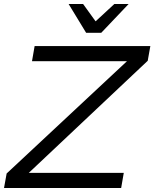

<svg xmlns="http://www.w3.org/2000/svg" viewBox="-53 -934 767 954"><path d="M681 -632 694 -705H119L106 -630H578L-20 -72L-33 0H549L562 -75H90ZM515 -914 422 -828 360 -914H288L375 -771H450L586 -914Z"/></svg>

Font: Geom Light
Style: Italic
Weight: 300
Italic angle: -10°
Version: Version 1.102